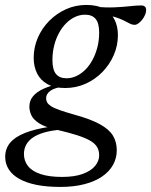

<svg xmlns="http://www.w3.org/2000/svg" viewBox="-76 -484 596 758"><path d="M455.5 -386Q447 -386 439.2 -389.5Q431.5 -393 421.5 -398.5Q411.5 -404 397 -410Q382.5 -416 361.8 -421Q341 -426 310.5 -428L301 -457.5Q341.5 -453.5 375.5 -455Q409.5 -456.5 436 -459.5Q462.5 -462.5 481 -462.5Q491 -462.5 496 -458Q501 -453.5 501 -444.5Q501 -435 496.5 -424.8Q492 -414.5 485 -405.8Q478 -397 470.2 -391.5Q462.5 -386 455.5 -386ZM187 -175Q207 -175 226 -184Q245 -193 261.2 -209.2Q277.5 -225.5 289.5 -248Q301.5 -270.5 308.5 -297.5Q315.5 -324.5 315.5 -355Q315.5 -392 301.8 -409Q288 -426 259.5 -426Q239.5 -426 220.5 -417.2Q201.5 -408.5 185.2 -392.2Q169 -376 156.8 -353.5Q144.5 -331 137.8 -304Q131 -277 131 -246.5Q131 -209.5 144.8 -192.2Q158.5 -175 187 -175ZM265 -464.5Q308 -464.5 335.2 -449Q362.5 -433.5 376 -406.8Q389.5 -380 389.5 -345.5Q389.5 -304 373 -266.2Q356.5 -228.5 327.8 -199.2Q299 -170 261.5 -153.2Q224 -136.5 181 -136.5Q138.5 -136.5 111 -152Q83.5 -167.5 70.2 -194.5Q57 -221.5 57 -255.5Q57 -297 73.2 -334.8Q89.5 -372.5 118.5 -401.8Q147.5 -431 185 -447.8Q222.5 -464.5 265 -464.5ZM162.5 254Q108.5 254 67.8 245.8Q27 237.5 -0.2 222Q-27.5 206.5 -41.5 184.5Q-55.5 162.5 -55.5 135.5Q-55.5 103.5 -36.5 80.2Q-17.5 57 22.2 41Q62 25 124.5 16L155.5 1.5L189 27Q146 28 113.8 35.2Q81.5 42.5 60.2 55Q39 67.5 28.8 85Q18.5 102.5 18.5 124Q18.5 151 34.5 171.5Q50.5 192 84 203.2Q117.5 214.5 169 214.5Q218.5 214.5 251 202.5Q283.5 190.5 299.5 171Q315.5 151.5 315.5 129Q315.5 109.5 306.5 95.2Q297.5 81 277.5 70Q257.5 59 225.8 49Q194 39 149 28.5Q102 18 78.8 3Q55.5 -12 47.8 -29Q40 -46 40 -63Q40 -87 54.8 -104.5Q69.5 -122 97.2 -134.2Q125 -146.5 162 -154.5L180 -142.5Q141 -138.5 123.5 -126Q106 -113.5 106 -96.5Q106 -87.5 110 -80Q114 -72.5 125.2 -65Q136.5 -57.5 158.2 -49.8Q180 -42 215.5 -32Q281.5 -14 318.5 6.5Q355.5 27 370.2 52Q385 77 385 109Q385 140.5 370.2 167Q355.5 193.5 327 213Q298.5 232.5 257 243.2Q215.5 254 162.5 254Z"/></svg>

Font: Newsreader
Style: Italic
Weight: 400
Italic angle: -17°
Designer: Hugues Gentile
Foundry: Production Type
Version: Version 1.003